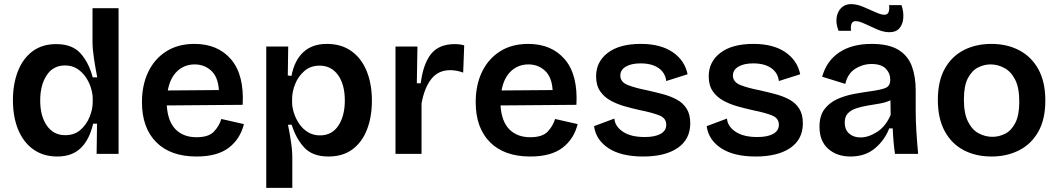

<svg xmlns="http://www.w3.org/2000/svg" viewBox="-20 -750 5158 936"><path d="M259 13Q192 13 143.5 -21Q95 -55 69 -117Q43 -179 43 -262Q43 -340 67 -402Q91 -464 138 -499.5Q185 -535 254 -535Q332 -535 372.5 -490Q413 -445 432 -373H454Q445 -419 438 -465.5Q431 -512 431 -545V-710H558V0H451L453 -147H434Q416 -69 373.5 -28Q331 13 259 13ZM298 -91Q343 -91 372.5 -117Q402 -143 417 -180.5Q432 -218 432 -252V-269Q432 -293 423.5 -321Q415 -349 398 -374Q381 -399 356 -415Q331 -431 297 -431Q239 -431 207.5 -383Q176 -335 176 -260Q176 -184 208.5 -137.5Q241 -91 298 -91Z M938 13Q811 13 741.5 -57Q672 -127 672 -252Q672 -335 702.5 -399Q733 -463 790.5 -499.5Q848 -536 928 -536Q1042 -536 1106.5 -460.5Q1171 -385 1163 -239L793 -236Q798 -158 836 -119.5Q874 -81 938 -81Q997 -81 1023 -108.5Q1049 -136 1059 -170L1169 -145Q1151 -72 1095 -29.5Q1039 13 938 13ZM929 -436Q879 -436 844 -403Q809 -370 798 -309L1047 -311Q1043 -375 1009.5 -405.5Q976 -436 929 -436Z M1278 166V-523H1385L1383 -382L1401 -380Q1415 -455 1458.5 -495.5Q1502 -536 1573 -536Q1644 -536 1693 -501Q1742 -466 1767.5 -403.5Q1793 -341 1793 -259Q1793 -181 1769.5 -119.5Q1746 -58 1699 -22.5Q1652 13 1581 13Q1504 13 1463.5 -30.5Q1423 -74 1402 -142H1384Q1392 -102 1398.5 -59.5Q1405 -17 1405 21V166ZM1540 -90Q1598 -90 1629.5 -137.5Q1661 -185 1661 -260Q1661 -338 1628 -384Q1595 -430 1538 -430Q1494 -430 1464 -404Q1434 -378 1419 -340.5Q1404 -303 1404 -268V-251Q1404 -227 1413 -199Q1422 -171 1439 -146Q1456 -121 1481.5 -105.5Q1507 -90 1540 -90Z M1908 0V-523H2015L2012 -344H2031Q2043 -439 2081.5 -487Q2120 -535 2197 -535Q2207 -535 2217.5 -534Q2228 -533 2243 -529L2238 -396Q2223 -402 2206 -405Q2189 -408 2175 -408Q2116 -408 2082 -364Q2048 -320 2035 -245V0Z M2565 13Q2438 13 2368.5 -57Q2299 -127 2299 -252Q2299 -335 2329.5 -399Q2360 -463 2417.5 -499.5Q2475 -536 2555 -536Q2669 -536 2733.5 -460.5Q2798 -385 2790 -239L2420 -236Q2425 -158 2463 -119.5Q2501 -81 2565 -81Q2624 -81 2650 -108.5Q2676 -136 2686 -170L2796 -145Q2778 -72 2722 -29.5Q2666 13 2565 13ZM2556 -436Q2506 -436 2471 -403Q2436 -370 2425 -309L2674 -311Q2670 -375 2636.5 -405.5Q2603 -436 2556 -436Z M3115 13Q3008 13 2946.5 -27.5Q2885 -68 2876 -135L2975 -172Q2978 -134 3016.5 -108Q3055 -82 3123 -82Q3173 -82 3200.5 -97.5Q3228 -113 3228 -142Q3228 -174 3194 -187.5Q3160 -201 3100 -213Q3064 -221 3026.5 -231.5Q2989 -242 2957 -259.5Q2925 -277 2905.5 -305.5Q2886 -334 2886 -378Q2886 -449 2943 -492.5Q3000 -536 3104 -536Q3200 -536 3259 -496Q3318 -456 3332 -388L3228 -355Q3223 -396 3190 -418.5Q3157 -441 3103 -441Q3057 -441 3030.5 -425Q3004 -409 3004 -382Q3004 -350 3040.5 -335.5Q3077 -321 3134 -310Q3174 -301 3211.5 -291Q3249 -281 3279.5 -264.5Q3310 -248 3327.5 -220Q3345 -192 3345 -149Q3345 -71 3284 -29Q3223 13 3115 13Z M3664 13Q3557 13 3495.5 -27.5Q3434 -68 3425 -135L3524 -172Q3527 -134 3565.5 -108Q3604 -82 3672 -82Q3722 -82 3749.5 -97.5Q3777 -113 3777 -142Q3777 -174 3743 -187.5Q3709 -201 3649 -213Q3613 -221 3575.5 -231.5Q3538 -242 3506 -259.5Q3474 -277 3454.5 -305.5Q3435 -334 3435 -378Q3435 -449 3492 -492.5Q3549 -536 3653 -536Q3749 -536 3808 -496Q3867 -456 3881 -388L3777 -355Q3772 -396 3739 -418.5Q3706 -441 3652 -441Q3606 -441 3579.5 -425Q3553 -409 3553 -382Q3553 -350 3589.5 -335.5Q3626 -321 3683 -310Q3723 -301 3760.5 -291Q3798 -281 3828.5 -264.5Q3859 -248 3876.5 -220Q3894 -192 3894 -149Q3894 -71 3833 -29Q3772 13 3664 13Z M4126 13Q4060 13 4017.5 -24.5Q3975 -62 3975 -132Q3975 -186 3999.5 -218Q4024 -250 4062 -267Q4100 -284 4143 -292Q4186 -300 4223 -305Q4275 -312 4297.5 -321.5Q4320 -331 4320 -361Q4320 -393 4298 -415.5Q4276 -438 4229 -438Q4186 -438 4149 -414.5Q4112 -391 4101 -341L3988 -376Q4010 -454 4072 -495Q4134 -536 4229 -536Q4312 -536 4359 -507.5Q4406 -479 4425 -428Q4444 -377 4444 -311V-214Q4444 -163 4447.5 -107Q4451 -51 4456 0H4343Q4335 -54 4332 -124H4315Q4293 -67 4245.5 -27Q4198 13 4126 13ZM4175 -80Q4214 -80 4256 -107Q4298 -134 4322 -190L4321 -261Q4297 -250 4267.5 -245Q4238 -240 4208 -235Q4178 -230 4153 -221.5Q4128 -213 4113 -197Q4098 -181 4098 -152Q4098 -118 4119.5 -99Q4141 -80 4175 -80ZM4316 -593Q4288 -593 4256.5 -606.5Q4225 -620 4197 -633.5Q4169 -647 4151 -647Q4136 -647 4131 -633.5Q4126 -620 4129 -600H4068Q4054 -635 4058.5 -664.5Q4063 -694 4081.5 -712Q4100 -730 4129 -730Q4156 -730 4187.5 -717Q4219 -704 4247 -691Q4275 -678 4291 -678Q4308 -678 4312.5 -693Q4317 -708 4314 -725H4375Q4386 -692 4383.5 -661.5Q4381 -631 4364.5 -612Q4348 -593 4316 -593Z M4814 13Q4736 13 4677 -18.5Q4618 -50 4585 -111.5Q4552 -173 4552 -263Q4552 -355 4586 -415.5Q4620 -476 4679 -506Q4738 -536 4813 -536Q4889 -536 4948.5 -505Q5008 -474 5042 -412.5Q5076 -351 5076 -260Q5076 -168 5041.5 -107.5Q5007 -47 4947.5 -17Q4888 13 4814 13ZM4818 -83Q4850 -83 4880 -98Q4910 -113 4929.5 -150.5Q4949 -188 4949 -254Q4949 -323 4928.5 -362.5Q4908 -402 4875.5 -419Q4843 -436 4809 -436Q4778 -436 4748 -421Q4718 -406 4698.5 -369Q4679 -332 4679 -265Q4679 -197 4699 -157Q4719 -117 4751 -100Q4783 -83 4818 -83Z"/></svg>

Font: Bricolage Grotesque 10pt SemiBold
Style: Regular
Weight: 600
Designer: Mathieu Triay
Foundry: Atelier Triay
Version: Version 1.000; ttfautohint (v1.8.4.7-5d5b);gftools[0.9.29]